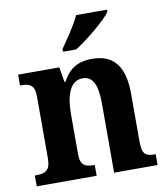

<svg xmlns="http://www.w3.org/2000/svg" viewBox="-85 -837 793 909"><g transform="rotate(-10 311.5 -383.0)"><path d="M251 -619V-606H315C375 -644 468 -721 491 -756V-766H342C323 -721 279 -660 251 -619ZM18 0H306V-52H302C261 -52 237 -61 237 -117V-310C237 -392 257 -466 320 -466C373 -466 390 -416 390 -331V0H599V-52H595C553 -52 534 -61 534 -123V-355C534 -490 480 -549 381 -549C307 -549 267 -519 238 -464H233L221 -536H23V-484H27C68 -484 93 -475 93 -419V-121C93 -61 66 -52 24 -52H18Z"/></g></svg>

Font: Noto Serif SemiCondensed
Style: Bold
Weight: 700
Width: 4
Designer: Monotype Design Team
Foundry: Monotype Imaging Inc.
Version: Version 2.015